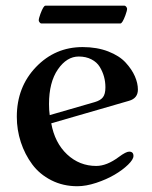

<svg xmlns="http://www.w3.org/2000/svg" viewBox="-20 -643 534 675"><path d="M116.2 -571.3Q116.2 -578.1 122.1 -594.2Q132.8 -623 139.6 -623H418Q420.9 -623 423.8 -619.1Q426.8 -615.2 426.8 -612.3Q426.8 -605.5 420.9 -589.4Q410.2 -560.5 403.3 -560.5H125Q122.1 -560.5 119.1 -564.5Q116.2 -568.4 116.2 -571.3ZM39.1 -232.4Q39.1 -336.9 106.4 -407.2Q173.8 -477.5 270.5 -477.5Q320.8 -477.5 360.4 -462.2Q399.9 -446.8 421.6 -423.1Q443.4 -399.4 454.1 -375Q464.8 -350.6 464.8 -328.1Q464.8 -297.4 433.6 -288.6L160.2 -209.5Q172.4 -141.1 215.8 -100.3Q259.3 -59.6 318.4 -59.6Q355.5 -59.6 397.9 -91.3Q422.9 -109.9 434.1 -109.9Q449.2 -109.9 449.2 -94.7Q449.2 -82.5 430.2 -64Q411.1 -45.4 382.8 -28.8Q354.5 -12.2 318.4 -0.2Q282.2 11.7 252 11.7Q201.7 11.7 160.4 -9.3Q119.1 -30.3 93.3 -65.2Q67.4 -100.1 53.2 -143.3Q39.1 -186.5 39.1 -232.4ZM152.3 -276.9Q152.3 -254.9 154.8 -238.3L313.5 -284.2Q333.5 -290 342 -301.3Q350.6 -312.5 350.6 -335.9Q350.6 -355.5 345.7 -373.3Q340.8 -391.1 330.8 -407.7Q320.8 -424.3 301.5 -434.3Q282.2 -444.3 256.8 -444.3Q214.8 -444.3 183.6 -399.2Q152.3 -354 152.3 -276.9Z"/></svg>

Font: Monomachus
Style: Medium
Weight: 500
Designer: Alexey Kryukov
Version: Version 1.0